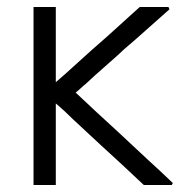

<svg xmlns="http://www.w3.org/2000/svg" viewBox="-20 -528 544 556"><path d="M199.2 -259.8Q229.5 -231.4 259.8 -203.1Q290 -175.8 320.3 -147.5Q341.8 -127 364.3 -106.4Q385.7 -86.9 407.2 -66.4Q425.8 -48.8 444.3 -32.2Q461.9 -15.6 480.5 2Q479.5 3.9 477.5 7.8Q474.6 7.8 467.8 7.8Q464.8 7.8 462.9 7.8Q460 7.8 458 7.8Q452.1 7.8 447.3 7.8Q441.4 7.8 436.5 7.8Q431.6 7.8 425.8 7.8Q420.9 7.8 415 7.8Q411.1 7.8 406.2 7.8Q401.4 7.8 396.5 7.8Q396.5 6.8 395.5 6.8Q394.5 5.9 394.5 5.9Q364.3 -22.5 334 -50.8Q303.7 -78.1 273.4 -106.4Q252.9 -126 232.4 -144.5Q211.9 -164.1 191.4 -182.6Q178.7 -194.3 167 -206.1Q154.3 -217.8 141.6 -228.5Q141.6 -205.1 141.6 -181.6Q141.6 -158.2 141.6 -133.8Q141.6 -115.2 141.6 -95.7Q141.6 -76.2 141.6 -57.6Q141.6 -41 141.6 -25.4Q141.6 -8.8 141.6 7.8Q139.6 7.8 138.7 7.8Q136.7 7.8 134.8 7.8Q128.9 7.8 123 7.8Q117.2 7.8 111.3 7.8Q107.4 7.8 103.5 7.8Q99.6 7.8 95.7 7.8Q91.8 7.8 86.9 7.8Q82 7.8 77.1 7.8Q77.1 5.9 77.1 3.9Q77.1 2 77.1 0Q77.1 -56.6 77.1 -113.3Q77.1 -170.9 77.1 -227.5Q77.1 -266.6 77.1 -305.7Q77.1 -344.7 77.1 -383.8Q77.1 -414.1 77.1 -445.3Q77.1 -476.6 77.1 -507.8Q79.1 -507.8 81.1 -507.8Q83 -507.8 85 -507.8Q89.8 -507.8 95.7 -507.8Q101.6 -507.8 107.4 -507.8Q111.3 -507.8 115.2 -507.8Q119.1 -507.8 123 -507.8Q127.9 -507.8 132.8 -507.8Q137.7 -507.8 141.6 -507.8Q141.6 -505.9 141.6 -503.9Q141.6 -502 141.6 -500Q141.6 -474.6 141.6 -448.2Q141.6 -422.9 141.6 -396.5Q141.6 -378.9 141.6 -361.3Q141.6 -343.8 141.6 -326.2Q141.6 -317.4 141.6 -307.6Q141.6 -298.8 141.6 -290Q168 -312.5 193.4 -335.9Q218.8 -358.4 244.1 -381.8Q264.6 -399.4 284.2 -417Q303.7 -434.6 323.2 -452.1Q338.9 -466.8 354.5 -480.5Q369.1 -494.1 384.8 -507.8Q385.7 -507.8 385.7 -507.8Q386.7 -507.8 387.7 -507.8Q395.5 -507.8 403.3 -507.8Q411.1 -507.8 418.9 -507.8Q424.8 -507.8 430.7 -507.8Q435.5 -507.8 441.4 -507.8Q448.2 -507.8 454.1 -507.8Q460.9 -507.8 467.8 -507.8Q468.8 -505.9 470.7 -501Q467.8 -499 462.9 -494.1Q431.6 -466.8 401.4 -439.5Q371.1 -412.1 339.8 -385.7Q319.3 -366.2 297.9 -347.7Q277.3 -329.1 255.9 -310.5Q249 -303.7 242.2 -297.9Q235.4 -292 228.5 -285.2Q220.7 -279.3 213.9 -272.5Q207 -266.6 199.2 -259.8Z"/></svg>

Font: LeFont
Style: Light
Weight: 300
Designer: Leryon MEDIA
Version: Version 1.0